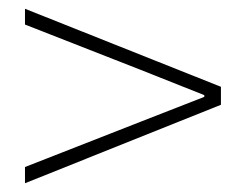

<svg xmlns="http://www.w3.org/2000/svg" viewBox="-20 -584 561 438"><path d="M37 -166 484 -345V-386L37 -564V-528L300 -425L446 -367V-363L300 -306L37 -203Z"/></svg>

Font: Noto Sans JP Thin
Style: Regular
Weight: 100
Designer: Ryoko NISHIZUKA 西塚涼子 (kana, bopomofo & ideographs); Paul D. Hunt (Latin, Greek & Cyrillic); Sandoll Communications 산돌커뮤니
Foundry: Adobe
Version: Version 2.004;hotconv 1.0.118;makeotfexe 2.5.65603